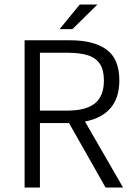

<svg xmlns="http://www.w3.org/2000/svg" viewBox="-20 -837 607 857"><path d="M288.1 -287.6H158.2V0H89.8V-657.2H293Q398.4 -657.2 455.6 -615.7Q512.7 -574.2 512.7 -478Q512.7 -325.2 359.4 -294.4L529.3 0H451.2ZM280.8 -343.3Q363.3 -343.3 403.6 -375.5Q443.8 -407.7 443.8 -478Q443.8 -524.4 426 -551.5Q408.2 -578.6 372.6 -590.1Q336.9 -601.6 280.8 -601.6H158.2V-343.3ZM246.1 -707 335.9 -816.9H415L303.2 -707Z"/></svg>

Font: Varta
Style: Light
Weight: 300
Designer: Joana Correia, Viktoriya Grabowska, Eben Sorkin
Foundry: Sorkin Type
Version: Version 1.002; ttfautohint (v1.3) -l 8 -r 24 -G 200 -x 12 -H